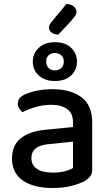

<svg xmlns="http://www.w3.org/2000/svg" viewBox="-20 -926 548 960"><path d="M244 -63Q281 -63 307 -70.5Q333 -78 345 -86V-218L231 -206Q184 -203 160.5 -185.5Q137 -168 137 -135Q137 -102 163.5 -82.5Q190 -63 244 -63ZM242 -480Q333 -480 387 -440Q441 -400 441 -314V-80Q441 -57 431 -44.5Q421 -32 404 -21Q378 -7 337 3.5Q296 14 244 14Q148 14 94 -23.5Q40 -61 40 -133Q40 -199 83 -234Q126 -269 205 -277L345 -291V-314Q345 -360 315.5 -381Q286 -402 236 -402Q196 -402 158.5 -391Q121 -380 92 -365Q83 -373 76 -384Q69 -395 69 -407Q69 -438 103 -453Q130 -466 166.5 -473Q203 -480 242 -480ZM144 -618Q144 -658 173.5 -686.5Q203 -715 254 -715Q307 -715 336 -686.5Q365 -658 365 -618Q365 -577 336 -549Q307 -521 254 -521Q203 -521 173.5 -549Q144 -577 144 -618ZM211 -618Q211 -597 223.5 -585.5Q236 -574 254 -574Q273 -574 286 -585.5Q299 -597 299 -618Q299 -639 286 -650Q273 -661 254 -661Q236 -661 223.5 -650Q211 -639 211 -618ZM238 -817 312 -906Q336 -905 349 -893.5Q362 -882 362 -869Q362 -855 355 -845.5Q348 -836 337 -823L272 -753Q250 -753 237.5 -763.5Q225 -774 225 -787Q225 -795 228 -801.5Q231 -808 238 -817Z"/></svg>

Font: Baloo Tamma 2 Medium
Style: Regular
Weight: 500
Designer: Divya Kowshik, Shuchita Grover and Ek Type
Foundry: Ek Type
Version: Version 1.700